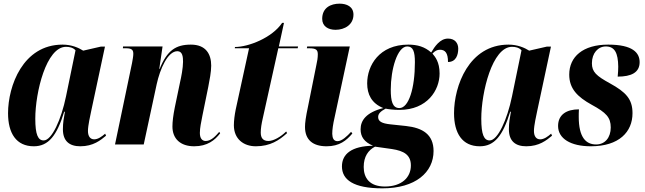

<svg xmlns="http://www.w3.org/2000/svg" viewBox="-20 -790 3529 1050"><path d="M165 10C245 10 291 -48 331 -179H335C329 -145 324 -119 324 -83C324 -19 359 10 419 10C490 10 530 -23 560 -48L555 -59C537 -43 516 -28 495 -28C474 -28 461 -44 461 -74C461 -104 474 -159 479 -184L554 -535H531L435 -513C410 -529 371 -546 322 -546C105 -546 24 -319 24 -171C24 -61 69 10 165 10ZM219 -22C188 -22 173 -53 173 -141C173 -285 233 -534 341 -534C360 -534 379 -530 393 -515L341 -263C315 -136 263 -22 219 -22Z M1042 10C1114 10 1155 -23 1184 -61L1179 -69C1162 -50 1137 -19 1105 -19C1085 -19 1073 -34 1073 -63C1073 -91 1080 -121 1087 -158L1119 -315C1126 -351 1135 -397 1135 -431C1135 -493 1107 -546 1024 -546C942 -546 894 -515 853 -413H851L869 -536H653L652 -526H670C704 -526 709 -514 709 -495C709 -482 705 -462 702 -445L609 0H766L837 -330C855 -412 897 -510 950 -510C979 -510 981 -477 981 -452C981 -419 971 -367 965 -342L936 -203C927 -158 923 -124 923 -98C923 -31 967 10 1042 10Z M1379 10C1458 10 1507 -23 1550 -62L1545 -71C1516 -42 1476 -19 1448 -19C1418 -19 1406 -36 1406 -65C1406 -88 1410 -112 1417 -143L1502 -526H1608L1610 -536H1505L1533 -665H1523C1468 -583 1338 -533 1265 -533L1264 -526H1342L1269 -191C1263 -161 1259 -130 1259 -105C1259 -30 1312 10 1379 10Z M1815 -627C1865 -627 1913 -655 1913 -710C1913 -754 1876 -770 1837 -770C1789 -770 1742 -748 1742 -687C1742 -646 1775 -627 1815 -627ZM1766 10C1837 10 1875 -22 1907 -60L1900 -69C1879 -46 1850 -18 1826 -18C1804 -18 1798 -35 1797 -58C1797 -81 1801 -110 1810 -149L1893 -536H1660L1658 -526H1671C1709 -526 1718 -517 1718 -493C1718 -475 1715 -455 1710 -434L1665 -210C1652 -150 1648 -118 1648 -96C1648 -25 1691 10 1766 10Z M2071 240C2253 240 2351 152 2351 36C2351 -55 2291 -91 2200 -101L2115 -110C2068 -115 2048 -126 2048 -150C2048 -167 2059 -180 2089 -196C2101 -193 2131 -189 2164 -189C2317 -189 2384 -297 2384 -388C2384 -452 2359 -480 2345 -497C2359 -512 2371 -518 2386 -518C2414 -518 2430 -501 2430 -451C2474 -451 2486 -490 2486 -524C2486 -554 2468 -579 2430 -579C2386 -579 2357 -535 2338 -503C2303 -534 2263 -546 2213 -546C2054 -546 1988 -432 1988 -334C1988 -274 2012 -225 2076 -199C1983 -175 1952 -132 1952 -83C1952 -42 1972 -13 2020 7C1903 9 1850 52 1850 120C1850 193 1913 240 2071 240ZM2164 -199C2126 -199 2117 -238 2117 -300C2117 -411 2153 -536 2207 -536C2239 -536 2249 -508 2249 -450C2249 -306 2215 -199 2164 -199ZM2085 230C2000 230 1969 182 1969 123C1969 66 1994 31 2031 12L2123 25C2189 35 2227 57 2227 115C2227 181 2176 230 2085 230Z M2604 10C2684 10 2730 -48 2770 -179H2774C2768 -145 2763 -119 2763 -83C2763 -19 2798 10 2858 10C2929 10 2969 -23 2999 -48L2994 -59C2976 -43 2955 -28 2934 -28C2913 -28 2900 -44 2900 -74C2900 -104 2913 -159 2918 -184L2993 -535H2970L2874 -513C2849 -529 2810 -546 2761 -546C2544 -546 2463 -319 2463 -171C2463 -61 2508 10 2604 10ZM2658 -22C2627 -22 2612 -53 2612 -141C2612 -285 2672 -534 2780 -534C2799 -534 2818 -530 2832 -515L2780 -263C2754 -136 2702 -22 2658 -22Z M3211 10C3366 10 3439 -69 3439 -171C3439 -248 3403 -286 3316 -334C3241 -375 3217 -397 3217 -444C3217 -500 3251 -536 3293 -536C3342 -536 3360 -500 3361 -426C3361 -410 3360 -392 3358 -371C3432 -371 3478 -393 3478 -450C3478 -501 3441 -546 3306 -546C3168 -546 3093 -480 3093 -382C3093 -305 3138 -260 3216 -217C3295 -174 3320 -148 3320 -93C3320 -38 3289 0 3240 0C3184 0 3145 -39 3145 -151C3145 -163 3145 -177 3146 -192C3078 -192 3032 -163 3032 -101C3032 -32 3101 10 3211 10Z"/></svg>

Font: Noto Serif Display Condensed ExtraBold
Style: Italic
Weight: 800
Width: 3
Italic angle: -12°
Designer: Monotype Design Team
Foundry: Monotype Imaging Inc.
Version: Version 2.009